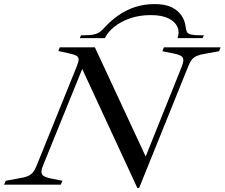

<svg xmlns="http://www.w3.org/2000/svg" viewBox="-69 -905 1101 941"><path d="M604 16 334 -567 142 -94Q130 -65 136.5 -51.5Q143 -38 177 -31L237 -19L229 0H-49L-41 -19L24 -31Q51 -35 66.5 -41.5Q82 -48 92 -60Q102 -72 110 -92L307 -579Q316 -601 316.5 -613Q317 -625 305 -632Q293 -639 262 -645L217 -655L224 -673H396L645 -138L822 -579Q834 -609 827 -622Q820 -635 786 -642L727 -654L734 -673H1012L1005 -654L939 -642Q913 -638 897 -631.5Q881 -625 871.5 -613Q862 -601 854 -581L613 16ZM322 -718 328 -732H339Q374 -732 392.5 -736.5Q411 -741 423 -750.5Q435 -760 447 -774Q476 -805 511.5 -830Q547 -855 591.5 -870Q636 -885 689 -885Q741 -885 773 -869Q805 -853 821.5 -827.5Q838 -802 841 -772Q843 -757 847.5 -748Q852 -739 868.5 -735.5Q885 -732 919 -732H930L924 -718H801Q812 -747 800.5 -773Q789 -799 756.5 -815Q724 -831 669 -831Q615 -831 569.5 -815.5Q524 -800 491.5 -774Q459 -748 445 -718Z"/></svg>

Font: Ibarra Real Nova Medium
Style: Italic
Weight: 500
Italic angle: -22°
Designer: Jose Maria Ribagorda & Octavio Pardo
Foundry: Octavio Pardo
Version: Version 2.000